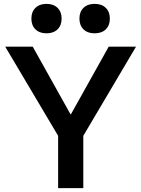

<svg xmlns="http://www.w3.org/2000/svg" viewBox="-20 -971 730 991"><path d="M280 0V-270L7 -730H149L344 -381H346L541 -730H682L410 -270V0ZM220 -799Q184 -799 163 -819.5Q142 -840 142 -875Q142 -910 163 -930.5Q184 -951 220 -951Q256 -951 277 -930.5Q298 -910 298 -875Q298 -840 277 -819.5Q256 -799 220 -799ZM468 -799Q432 -799 411 -819.5Q390 -840 390 -875Q390 -910 411 -930.5Q432 -951 468 -951Q505 -951 526 -930.5Q547 -910 547 -875Q547 -840 526 -819.5Q505 -799 468 -799Z"/></svg>

Font: M PLUS 2 SemiBold
Style: Regular
Weight: 600
Designer: Coji Morishita
Foundry: UNDERFOREST DESIGN
Version: Version 1.001